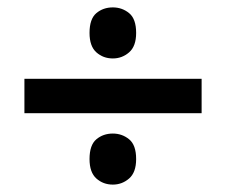

<svg xmlns="http://www.w3.org/2000/svg" viewBox="-20 -612 612 519"><path d="M285 -454Q259 -454 240.5 -470.5Q222 -487 222 -523Q222 -561 240.5 -576.5Q259 -592 285 -592Q310 -592 329 -576.5Q348 -561 348 -523Q348 -487 329 -470.5Q310 -454 285 -454ZM46 -306V-399H525V-306ZM285 -113Q259 -113 240.5 -129.5Q222 -146 222 -182Q222 -220 240.5 -235.5Q259 -251 285 -251Q310 -251 329 -235.5Q348 -220 348 -182Q348 -146 329 -129.5Q310 -113 285 -113Z"/></svg>

Font: Noto Sans Gujarati UI SemiBold
Style: Regular
Weight: 600
Designer: Jelle Bosma - Monotype Design Team, Universal Thirst
Foundry: Monotype Imaging Inc.
Version: Version 2.106; ttfautohint (v1.8.4.7-5d5b)